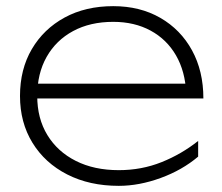

<svg xmlns="http://www.w3.org/2000/svg" viewBox="-20 -592 722 624"><path d="M366 12Q271 12 198.5 -25Q126 -62 85.5 -128Q45 -194 45 -280Q45 -367 83.5 -432.5Q122 -498 190 -535Q258 -572 348 -572Q435 -572 501 -534Q567 -496 604 -428.5Q641 -361 641 -272H82V-320H628L585 -290Q582 -360 552 -412Q522 -464 469.5 -492.5Q417 -521 348 -521Q273 -521 217.5 -491Q162 -461 131.5 -407Q101 -353 101 -280Q101 -207 134 -153Q167 -99 226.5 -69Q286 -39 366 -39Q440 -39 505 -65Q570 -91 624 -134V-83Q572 -39 502 -13.5Q432 12 366 12Z"/></svg>

Font: Unbounded ExtraLight
Style: Regular
Weight: 250
Designer: Luke Prowse, Jean-Baptiste Morizot, Fátima Lázaro, Florian Runge
Foundry: NaN
Version: Version 1.701;gftools[0.9.28.dev5+ged2979d]